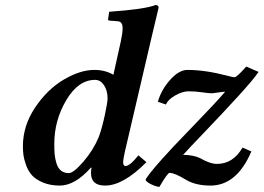

<svg xmlns="http://www.w3.org/2000/svg" viewBox="-20 -718 1034 753"><path d="M401.9 -332Q401.9 -362.8 387.9 -383.8Q374 -404.8 353 -404.8Q287.1 -404.8 240 -325.4Q192.9 -246.1 192.9 -153.8Q192.9 -129.9 194.3 -113Q195.8 -96.2 201.4 -77.6Q207 -59.1 219 -49.1Q231 -39.1 250 -39.1Q268.1 -39.1 306.6 -83.5Q345.2 -127.9 367.2 -180.2Q380.4 -216.3 391.1 -266.6Q401.9 -316.9 401.9 -332ZM577.1 -583 470.2 -125Q463.4 -95.2 462.9 -83Q462.9 -66.9 472.2 -66.9Q489.3 -66.9 522.9 -108.9L554.2 -82Q463.4 9.8 392.1 9.8Q336.9 9.8 336.9 -39.1Q336.9 -50.3 338.9 -60.1L336.9 -61Q273.9 9.8 214.8 9.8Q176.8 9.8 148.4 -2.2Q120.1 -14.2 105.5 -30.5Q90.8 -46.9 82.5 -69.8Q74.2 -92.8 72 -109.4Q69.8 -126 69.8 -144Q69.8 -225.1 117.9 -296.6Q166 -368.2 230.5 -406Q294.9 -443.8 350.1 -443.8Q392.1 -443.8 424.8 -424.8L454.1 -557.1Q460.9 -589.4 460.9 -606.9Q460.9 -634.8 439.9 -634.8L409.2 -637.2Q404.3 -637.2 403.8 -642.1L408.2 -671.9Q547.4 -681.6 589.8 -698.2Q602.1 -698.2 602.1 -688Q592.3 -647 577.1 -583ZM945.8 -457 994.1 -436Q974.1 -406.2 915 -341.6Q856 -276.9 786.9 -204.8Q717.8 -132.8 698.2 -110.8Q739.3 -109.9 764.2 -98.1Q803.2 -75.2 831.1 -75.2Q894 -75.2 931.2 -139.2L965.8 -124Q908.7 9.8 805.2 9.8Q747.1 9.8 709 -13.2Q665 -40 645 -40Q637.2 -40 605 15.1Q589.8 13.2 572.5 4.6Q555.2 -3.9 550.8 -12.2Q555.7 -27.3 617.2 -96.2Q647 -130.4 735.6 -221.7Q824.2 -313 862.8 -357.9Q858.9 -358.9 837.4 -355.5Q815.9 -352.1 812 -352.1Q798.8 -352.1 772.5 -356Q746.1 -359.9 719.2 -359.9Q696.3 -359.9 667.7 -344Q639.2 -328.1 630.9 -308.1L599.1 -318.8Q612.3 -365.7 647.2 -404.8Q682.1 -443.8 714.8 -443.8Q784.7 -443.8 872.1 -420.9Q893.1 -415 899.9 -415Q908.7 -415 945.8 -457Z"/></svg>

Font: Linux Libertine O
Style: Semibold Italic
Weight: 600
Italic angle: -11.5°
Designer: Philipp H. Poll
Foundry: Philipp H. Poll
Version: Version 5.1.2